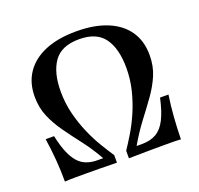

<svg xmlns="http://www.w3.org/2000/svg" viewBox="-106 -698 843 814"><g transform="rotate(-20 315.5 -291.0)"><path d="M54 0Q54 -51.6 50 -100Q46 -148.4 38.7 -196.8H76.6Q86.3 -150.8 99.2 -120.6Q112.1 -90.3 128.2 -72.2Q144.4 -54 166.1 -46Q187.9 -37.9 215.3 -37.9H240.3Q211.3 -89.5 179 -131Q146.8 -172.6 119 -211.7Q91.1 -250.8 73.8 -291.5Q56.5 -332.3 56.5 -381.5Q56.5 -444.4 87.1 -489.1Q117.7 -533.9 175.4 -558.1Q233.1 -582.3 316.1 -582.3Q398.4 -582.3 456.5 -558.1Q514.5 -533.9 544.8 -489.1Q575 -444.4 575 -381.5Q575 -332.3 557.7 -291.5Q540.3 -250.8 512.5 -212.1Q484.7 -173.4 452.8 -131.5Q421 -89.5 391.1 -37.9H416.1Q454 -37.9 480.2 -53.2Q506.5 -68.5 524.2 -103.2Q541.9 -137.9 554.8 -196.8H592.7Q585.5 -149.2 581.9 -100Q578.2 -50.8 577.4 0Q558.9 -1.6 533.5 -1.6Q508.1 -1.6 486.3 -1.6Q458.1 -1.6 423.4 -1.2Q388.7 -0.8 342.7 0V-33.9Q360.5 -60.5 381.5 -95.2Q402.4 -129.8 421 -172.6Q439.5 -215.3 451.6 -263.7Q463.7 -312.1 463.7 -364.5Q463.7 -450.8 429.4 -498.8Q395.2 -546.8 316.1 -546.8Q236.3 -546.8 202 -498.4Q167.7 -450 167.7 -364.5Q167.7 -312.1 179.8 -263.7Q191.9 -215.3 210.5 -172.6Q229 -129.8 250 -95.2Q271 -60.5 288.7 -33.9V0Q246.8 -0.8 211.7 -1.2Q176.6 -1.6 145.2 -1.6Q123.4 -1.6 98.4 -1.6Q73.4 -1.6 54 0Z"/></g></svg>

Font: Playfair 9pt SemiBold
Style: Regular
Weight: 600
Designer: Claus Eggers Sørensen
Foundry: Claus Eggers Sørensen
Version: Version 2.001;gftools[0.9.30]